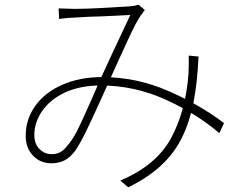

<svg xmlns="http://www.w3.org/2000/svg" viewBox="-20 -751 1040 822"><path d="M300 -713Q345 -713 420.5 -717Q496 -721 538 -724Q556 -725 573 -731L600 -708Q597 -704 592 -697.5Q587 -691 580 -681Q562 -653 541.5 -610Q521 -567 489 -496L447 -403Q432 -371 412 -325Q373 -239 349 -189.5Q325 -140 303 -107Q280 -76 255.5 -64Q231 -52 200 -52Q152 -52 121 -85Q90 -118 90 -169Q90 -241 131.5 -298.5Q173 -356 247.5 -388.5Q322 -421 417 -421Q564 -421 699.5 -362Q835 -303 939 -224L919 -181Q821 -265 688 -325Q555 -385 412 -385Q323 -385 258 -355Q195 -325 161 -276.5Q127 -228 127 -173Q127 -135 149 -113Q171 -91 201 -91Q221 -91 237 -99Q253 -107 268 -127Q292 -154 313.5 -197.5Q335 -241 371 -323Q401 -392 408 -408L453 -506L538 -687L417 -681Q365 -680 302 -676Q270 -675 233 -670L231 -715Q279 -713 300 -713ZM760 -164Q727 -96 670 -43Q613 10 529 51L495 22Q649 -43 712 -159Q775 -275 787 -435Q789 -484 788 -513L830 -509Q825 -397 808.5 -313Q792 -229 760 -164Z"/></svg>

Font: Merged Yaku Han JP ExtraLight
Style: Regular
Weight: 250
Designer: Ryoko NISHIZUKA 西塚涼子 (kana, bopomofo & ideographs); Paul D. Hunt (Latin, Greek & Cyrillic); Sandoll Communications 산돌커뮤니
Foundry: Adobe
Version: Version 2.004